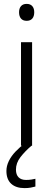

<svg xmlns="http://www.w3.org/2000/svg" viewBox="-20 -749 273 987"><path d="M88 0V-532H145V0ZM117 -642Q98 -642 88 -653.5Q78 -665 78 -686Q78 -706 88 -717.5Q98 -729 117 -729Q136 -729 146 -717.5Q156 -706 156 -686Q156 -665 146 -653.5Q136 -642 117 -642ZM62 123Q62 149 75.5 162.5Q89 176 114 176Q129 176 141.5 174Q154 172 162 170V210Q151 213 137.5 215.5Q124 218 106 218Q62 218 37.5 195.5Q13 173 13 130Q13 104 25.5 78.5Q38 53 60 30Q82 7 109 -13L142 0Q108 29 85 59Q62 89 62 123Z"/></svg>

Font: Noto Sans Symbols Light
Style: Regular
Weight: 300
Version: Version 2.002